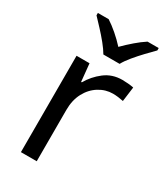

<svg xmlns="http://www.w3.org/2000/svg" viewBox="-191 -845 795 925"><g transform="rotate(30 206.5 -383.0)"><path d="M335 -545.9Q350.1 -545.9 366.9 -544.4Q383.8 -543 397.9 -540L387.2 -459Q374 -461.9 357.9 -463.9Q341.8 -465.8 329.1 -465.8Q288.1 -465.8 252 -443.4Q215.8 -420.9 194.3 -380.4Q172.9 -339.8 172.9 -286.1V0H85V-536.1H157.2L167 -438H170.9Q195.8 -481.9 237.3 -513.9Q278.8 -545.9 335 -545.9ZM193.8 -606Q181.2 -627.9 159.2 -655Q137.2 -682.1 113 -708Q88.9 -733.9 70.8 -752.9V-766.1H130.9Q157.2 -749 185.1 -725.1Q212.9 -701.2 237.8 -673.8Q265.1 -701.2 293 -725.1Q320.8 -749 347.2 -766.1H409.2V-752.9Q390.1 -733.9 365.5 -708Q340.8 -682.1 318.4 -655Q295.9 -627.9 284.2 -606Z"/></g></svg>

Font: Defago Noto Sans
Style: Regular
Weight: 400
Designer: John M. Durdin
Foundry: Lao IT Dev Co., Ltd.
Version: Version 1.000 2007 initial release